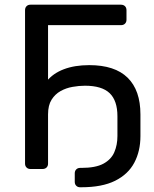

<svg xmlns="http://www.w3.org/2000/svg" viewBox="-20 -720 656 818"><path d="M109.6 0Q99.4 0 93.1 -6.4Q86.7 -12.7 86.7 -22.9V-676.3Q86.7 -687.3 93.1 -693.6Q99.4 -700 109.6 -700H495.1Q506.1 -700 512.5 -693.6Q518.9 -687.3 518.9 -676.3V-635.8Q518.9 -625.6 512.5 -619.2Q506.1 -612.8 495.1 -612.8H184.7V-22.9Q184.7 -12.7 178.4 -6.4Q172 0 161 0ZM178.6 -373.4Q205.2 -407.1 251.5 -424.8Q297.7 -442.5 360.2 -442.5Q469.3 -442.5 523.8 -388.9Q578.3 -335.3 578.3 -232.6V-140.2Q578.3 -76.2 552.2 -26.9Q526.1 22.4 470.6 50.1Q415.1 77.8 326.6 77.8H321.4Q311.2 77.8 304.9 71.4Q298.5 65.1 298.5 54.9V18.3Q298.5 8.1 304.9 1.7Q311.2 -4.7 321.4 -4.7H326.6Q387.6 -4.7 420.7 -22.7Q453.8 -40.7 467 -71.5Q480.3 -102.4 480.3 -140.4V-224.6Q480.3 -291.2 447.2 -323Q414.1 -354.8 341.7 -354.8Q316.6 -354.8 289.1 -349.9Q261.6 -345.1 238.1 -332Q214.7 -319 199.7 -295.2Q184.7 -271.3 184.7 -232.7Z"/></svg>

Font: Rubik Light
Style: Regular
Weight: 300
Designer: Hubert and Fischer
Foundry: Hubert and Fischer
Version: Version 2.300;gftools[0.9.30]